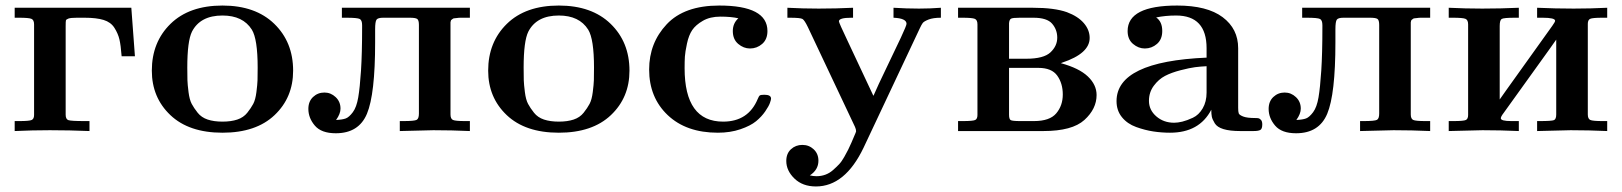

<svg xmlns="http://www.w3.org/2000/svg" viewBox="-20 -473 5855 693"><path d="M33 0V-36H50Q86 -36 94.5 -40Q103 -44 103 -58V-385Q103 -401 93.5 -405Q84 -409 49 -409H33V-445H454L467 -270H419Q416 -310 411 -331Q406 -352 393 -372.5Q380 -393 354 -401Q328 -409 285 -409H258Q235 -409 227 -406Q219 -403 218 -399.5Q217 -396 217 -379V-59Q217 -43 226.5 -39.5Q236 -36 285 -36H303V0Q231 -3 160 -3Q97 -3 33 0Z M528 -218Q528 -321 595.5 -387Q663 -453 783 -453Q902 -453 970 -387Q1038 -321 1038 -218Q1038 -121 971 -57.5Q904 6 783 6Q662 6 595 -57.5Q528 -121 528 -218ZM656 -229Q656 -199 656.5 -183.5Q657 -168 660.5 -140.5Q664 -113 672 -98Q680 -83 693.5 -66Q707 -49 729.5 -41.5Q752 -34 783 -34Q814 -34 836.5 -41.5Q859 -49 872.5 -66Q886 -83 894 -98Q902 -113 905.5 -140.5Q909 -168 909.5 -183.5Q910 -199 910 -229Q910 -332 889 -366Q857 -417 783 -417Q703 -417 673 -359Q656 -325 656 -229Z M1093 -80Q1093 -107 1110 -123Q1127 -139 1151 -139Q1174 -139 1191.5 -122.5Q1209 -106 1209 -81Q1209 -62 1193 -40Q1216 -41 1228 -45.5Q1240 -50 1253.5 -68Q1267 -86 1273 -121.5Q1279 -157 1283 -218.5Q1287 -280 1287 -374V-382Q1287 -400 1278.5 -404.5Q1270 -409 1230 -409H1214V-445H1676V-409H1660Q1650 -409 1642.5 -409Q1635 -409 1629.5 -408Q1624 -407 1620 -407Q1616 -407 1613.5 -404.5Q1611 -402 1609.5 -401.5Q1608 -401 1607 -397Q1606 -393 1606 -392Q1606 -391 1606 -385Q1606 -379 1606 -377V-60Q1606 -44 1615 -40Q1624 -36 1659 -36H1676V0Q1610 -3 1544 -3Q1534 -3 1423 0V-36H1436Q1476 -36 1484 -40.5Q1492 -45 1492 -63V-383Q1492 -400 1486 -404.5Q1480 -409 1459 -409H1363Q1344 -409 1339 -402Q1334 -395 1334 -367V-320Q1334 -133 1304.5 -62.5Q1275 8 1192 8Q1140 8 1116.5 -19.5Q1093 -47 1093 -80Z M1742 -218Q1742 -321 1809.5 -387Q1877 -453 1997 -453Q2116 -453 2184 -387Q2252 -321 2252 -218Q2252 -121 2185 -57.5Q2118 6 1997 6Q1876 6 1809 -57.5Q1742 -121 1742 -218ZM1870 -229Q1870 -199 1870.5 -183.5Q1871 -168 1874.5 -140.5Q1878 -113 1886 -98Q1894 -83 1907.5 -66Q1921 -49 1943.5 -41.5Q1966 -34 1997 -34Q2028 -34 2050.5 -41.5Q2073 -49 2086.5 -66Q2100 -83 2108 -98Q2116 -113 2119.5 -140.5Q2123 -168 2123.5 -183.5Q2124 -199 2124 -229Q2124 -332 2103 -366Q2071 -417 1997 -417Q1917 -417 1887 -359Q1870 -325 1870 -229Z M2323 -222Q2323 -318 2386.5 -385.5Q2450 -453 2576 -453Q2750 -453 2750 -361Q2750 -331 2731 -314.5Q2712 -298 2687 -298Q2664 -298 2644.5 -314.5Q2625 -331 2625 -361Q2625 -389 2645 -407Q2619 -413 2580 -413Q2543 -413 2517 -398Q2491 -383 2478.5 -364.5Q2466 -346 2459.5 -315.5Q2453 -285 2452 -268.5Q2451 -252 2451 -227Q2451 -34 2590 -34Q2681 -34 2715 -116Q2719 -126 2722.5 -128.5Q2726 -131 2739 -131Q2763 -131 2763 -117Q2763 -113 2759 -101.5Q2755 -90 2742 -71Q2729 -52 2709 -35.5Q2689 -19 2652.5 -6.5Q2616 6 2571 6Q2457 6 2390 -57.5Q2323 -121 2323 -222Z M2818 108Q2818 81 2835 65.5Q2852 50 2876 50Q2900 50 2917 66Q2934 82 2934 107Q2934 140 2903 160Q2915 163 2927 163Q2944 163 2959 157.5Q2974 152 2986.5 141Q2999 130 3008.5 120Q3018 110 3027.5 93Q3037 76 3041.5 67Q3046 58 3053.5 41Q3061 24 3062 21Q3070 3 3070 1Q3070 -6 3066 -15L2896 -375Q2884 -400 2876.5 -404.5Q2869 -409 2831 -409H2822V-445Q2878 -442 2935 -442Q2998 -442 3059 -445V-409H3053Q3008 -409 3008 -396Q3008 -391 3039 -326Q3086 -226 3132 -128H3133Q3148 -163 3179.5 -228Q3211 -293 3231.5 -337Q3252 -381 3252 -387Q3252 -407 3205 -409V-445Q3252 -442 3297 -442Q3337 -442 3376 -445V-409Q3348 -409 3331.5 -402.5Q3315 -396 3310.5 -390Q3306 -384 3300 -371L3097 60Q3030 200 2925 200Q2877 200 2847.5 171.5Q2818 143 2818 108Z M3438 0V-36H3455Q3492 -36 3500 -40Q3508 -44 3508 -58V-385Q3508 -401 3498.5 -405Q3489 -409 3454 -409H3438V-445H3708Q3786 -445 3831 -429Q3871 -414 3892 -389.5Q3913 -365 3913 -336Q3913 -280 3814 -247Q3810 -245 3809 -245Q3875 -227 3906.5 -197Q3938 -167 3938 -130Q3938 -80 3894 -40Q3850 0 3746 0ZM3622 -59Q3622 -43 3628 -39.5Q3634 -36 3662 -36H3712Q3769 -36 3792.5 -64Q3816 -92 3816 -132Q3816 -172 3796 -200Q3776 -228 3728 -228H3622ZM3622 -261H3684Q3747 -261 3771.5 -284Q3796 -307 3796 -337Q3796 -366 3777.5 -387.5Q3759 -409 3710 -409H3661Q3635 -409 3629 -405.5Q3623 -402 3622 -389Z M4010 -108Q4010 -251 4335 -265V-299Q4335 -417 4225 -417Q4186 -417 4153 -410Q4175 -395 4175 -361Q4175 -331 4156 -314.5Q4137 -298 4112 -298Q4089 -298 4069.5 -314.5Q4050 -331 4050 -361Q4050 -453 4229 -453Q4337 -453 4393 -411Q4449 -369 4449 -299V-84Q4449 -70 4451 -64Q4453 -58 4467 -52.5Q4481 -47 4510 -47Q4519 -47 4523 -46Q4527 -45 4531.5 -40Q4536 -35 4536 -24Q4536 -8 4529 -4Q4522 0 4504 0H4456Q4419 0 4396 -7Q4373 -14 4364.5 -28Q4356 -42 4354 -51.5Q4352 -61 4352 -77Q4309 6 4203 6Q4173 6 4143 1.5Q4113 -3 4081 -14.5Q4049 -26 4029.5 -50Q4010 -74 4010 -108ZM4127 -109Q4127 -76 4153.5 -53Q4180 -30 4218 -30Q4231 -30 4247.5 -34Q4264 -38 4285.5 -48Q4307 -58 4321 -82Q4335 -106 4335 -139V-234Q4313 -233 4293.5 -230.5Q4274 -228 4241 -219.5Q4208 -211 4185 -199Q4162 -187 4144.5 -163.5Q4127 -140 4127 -109Z M4559 -80Q4559 -107 4576 -123Q4593 -139 4617 -139Q4640 -139 4657.5 -122.5Q4675 -106 4675 -81Q4675 -62 4659 -40Q4682 -41 4694 -45.5Q4706 -50 4719.5 -68Q4733 -86 4739 -121.5Q4745 -157 4749 -218.5Q4753 -280 4753 -374V-382Q4753 -400 4744.5 -404.5Q4736 -409 4696 -409H4680V-445H5142V-409H5126Q5116 -409 5108.5 -409Q5101 -409 5095.5 -408Q5090 -407 5086 -407Q5082 -407 5079.5 -404.5Q5077 -402 5075.5 -401.5Q5074 -401 5073 -397Q5072 -393 5072 -392Q5072 -391 5072 -385Q5072 -379 5072 -377V-60Q5072 -44 5081 -40Q5090 -36 5125 -36H5142V0Q5076 -3 5010 -3Q5000 -3 4889 0V-36H4902Q4942 -36 4950 -40.5Q4958 -45 4958 -63V-383Q4958 -400 4952 -404.5Q4946 -409 4925 -409H4829Q4810 -409 4805 -402Q4800 -395 4800 -367V-320Q4800 -133 4770.5 -62.5Q4741 8 4658 8Q4606 8 4582.5 -19.5Q4559 -47 4559 -80Z M5209 0V-36H5226Q5263 -36 5271 -40Q5279 -44 5279 -58V-385Q5279 -401 5269.5 -405Q5260 -409 5224 -409H5209V-445Q5269 -442 5330 -442Q5396 -442 5462 -445V-409H5448Q5407 -409 5400 -404.5Q5393 -400 5393 -379V-114Q5401 -126 5417 -148L5583 -380Q5593 -394 5593 -398Q5593 -409 5548 -409H5528V-445Q5594 -442 5660 -442Q5721 -442 5781 -445V-409H5764Q5728 -409 5719.5 -405Q5711 -401 5711 -387V-60Q5711 -44 5720 -40Q5729 -36 5764 -36H5781V0Q5715 -3 5649 -3Q5639 -3 5528 0V-36H5538Q5581 -36 5589 -39.5Q5597 -43 5597 -60V-330Q5589 -318 5573 -296L5407 -65Q5397 -52 5397 -46Q5397 -36 5435 -36H5462V0Q5396 -3 5331 -3Q5320 -3 5209 0Z"/></svg>

Font: CMU Serif
Style: Bold
Weight: 700
Version: Version 0.7.0